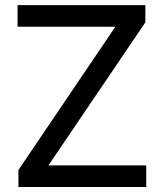

<svg xmlns="http://www.w3.org/2000/svg" viewBox="-20 -748 655 768"><path d="M53.7 0V-67.9L441.4 -641.1H50.3V-727.5H561.5V-658.7L173.8 -86.4H564.9V0Z"/></svg>

Font: Inter Cardless Tabular
Style: Regular
Weight: 400
Designer: Rasmus Andersson
Foundry: rsms
Version: Version 4.000;git-4fc901f